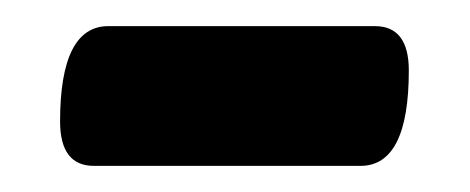

<svg xmlns="http://www.w3.org/2000/svg" viewBox="-20 -339 360 147"><path d="M267 -319Q293 -319 293 -285Q293 -212 256 -212H52Q26 -212 26 -246Q26 -319 63 -319Z"/></svg>

Font: Asap
Style: Bold Italic
Weight: 700
Italic angle: -6°
Designer: Pablo Cosgaya
Foundry: Pablo Cosgaya
Version: Version 1.007;PS 001.007;hotconv 1.0.70;makeotf.lib2.5.58329